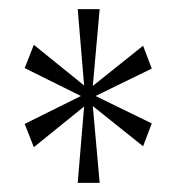

<svg xmlns="http://www.w3.org/2000/svg" viewBox="-20 -780 390 420"><path d="M150 -380H198L183 -548L293 -460L312 -510L189 -570L312 -630L293 -680L183 -592L198 -760H150L164 -593L54 -682L34 -631L157 -570L34 -509L54 -458L164 -547Z"/></svg>

Font: Noto Serif Armenian ExtraCondensed ExtraLight
Style: Regular
Weight: 200
Width: 2
Designer: Monotype Design Team
Foundry: Monotype Imaging Inc.
Version: Version 2.008